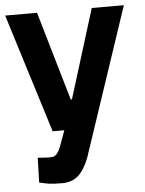

<svg xmlns="http://www.w3.org/2000/svg" viewBox="-53 -542 606 804"><g transform="rotate(-5 250.0 -140.0)"><path d="M83 105Q125 109 145 107Q165 105 180 66L204 0H155L-1 -500H133L242 -126H247L363 -500H498L289 124Q269 175 242.5 197.5Q216 220 177.5 220Q139 220 122.5 217.5Q106 215 80 209Z"/></g></svg>

Font: Titillium Web[RUS by Daymarius]
Style: Bold
Weight: 700
Designer: Cyrillization by Daymarius
Foundry: Cyrillization by Daymarius
Version: Version 1.002 September 11, 2018